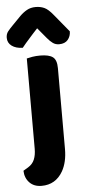

<svg xmlns="http://www.w3.org/2000/svg" viewBox="-90 -767 446 981"><g transform="rotate(-5 133.0 -276.5)"><path d="M22 80Q45 66 54.5 43Q64 20 64 -12V-475Q75 -478 93 -481Q111 -484 133 -484Q178 -484 198 -469Q218 -454 218 -412V3Q218 70 192 116Q155 180 83 180Q44 180 21 156Q-2 132 -3 95ZM130 -624Q117 -610 106.5 -598.5Q96 -587 86.5 -576Q77 -565 67.5 -554.5Q58 -544 48 -531Q13 -532 -8 -547.5Q-29 -563 -29 -589Q-29 -608 -19 -621Q-9 -634 11 -654L50 -694Q67 -711 86.5 -722Q106 -733 132 -733Q156 -733 176 -724Q196 -715 221 -684L295 -594Q295 -569 280 -551Q265 -533 235 -533Q217 -533 203 -543Q189 -553 175 -570Z"/></g></svg>

Font: Baloo 2
Style: Bold
Weight: 700
Designer: Sarang Kulkarni and Ek Type
Foundry: Ek Type
Version: Version 1.640;hotconv 1.0.111;makeotfexe 2.5.65597; ttfautoh